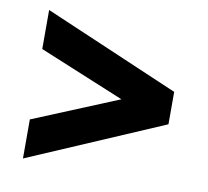

<svg xmlns="http://www.w3.org/2000/svg" viewBox="-61 -649 673 622"><g transform="rotate(10 275.0 -338.0)"><path d="M52.5 -93.3V-221.7L333.3 -337.5L52.5 -453.3V-581.7L497.5 -390.8V-284.2Z"/></g></svg>

Font: Funnel Sans Light ExtraBold
Style: Regular
Weight: 800
Version: Version 1.000